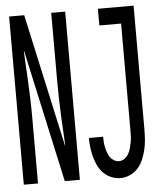

<svg xmlns="http://www.w3.org/2000/svg" viewBox="-53 -781 706 836"><g transform="rotate(-5 300.0 -363.5)"><path d="M18 0V-735H84L212 -151Q212 -154 212 -158Q212 -162 212 -165L206 -276Q204 -317 203 -358.5Q202 -400 202 -441V-735H263V0H197L69 -584Q69 -581 69 -577Q69 -573 69 -570L75 -459Q77 -418 78.5 -376.5Q80 -335 80 -294V0ZM440 8Q420 8 400.5 0Q381 -8 366.5 -22.5Q352 -37 343 -55.5Q334 -74 328.5 -94.5Q323 -115 320.5 -135Q318 -155 318 -176Q318 -177 318 -177.5Q318 -178 318 -178H380Q380 -178 380 -177.5Q380 -177 380 -177Q380 -165 381 -153.5Q382 -142 384.5 -130.5Q387 -119 391 -108Q395 -97 401.5 -87.5Q408 -78 418.5 -72Q429 -66 440 -66Q453 -66 464 -74Q475 -82 481.5 -93Q488 -104 491.5 -117Q495 -130 497.5 -143Q500 -156 500.5 -169Q501 -182 501 -195V-662H406V-735H562V-195Q562 -173 560.5 -151Q559 -129 554 -107.5Q549 -86 540.5 -65Q532 -44 517.5 -27.5Q503 -11 482.5 -1.5Q462 8 440 8Z"/></g></svg>

Font: Bmono
Style: Regular
Weight: 400
Monospace: yes
Designer: Belleve Invis
Foundry: Belleve Invis
Version: Version 11.2.2; ttfautohint (v1.8.2)